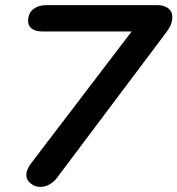

<svg xmlns="http://www.w3.org/2000/svg" viewBox="-20 -720 694 751"><path d="M83 -36Q83 -57 103 -83L495 -597H145Q120 -597 105 -607.5Q90 -618 90 -638Q90 -668 110 -684Q130 -700 163 -700H594Q621 -700 637.5 -688Q654 -676 654 -655Q654 -638 648.5 -624Q643 -610 630 -593L201 -22Q189 -7 172.5 2Q156 11 138 11Q119 11 105 1Q83 -13 83 -36Z"/></svg>

Font: Kodchasan
Style: Bold Italic
Weight: 700
Italic angle: -10°
Version: Version 1.000; ttfautohint (v1.6)